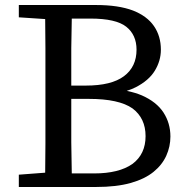

<svg xmlns="http://www.w3.org/2000/svg" viewBox="-20 -745 746 765"><path d="M264 -553V-404H322Q424 -404 474 -441.5Q524 -479 524 -547Q524 -606 483 -638.5Q442 -671 340 -671H266ZM266 -54H355Q454 -54 508 -92Q560 -131 560 -202.5Q560 -274 508 -313Q454 -351 334 -351H264V-178ZM363 0H55V-49L160 -57Q161 -115 161 -173V-553Q161 -611 160 -669L55 -676V-686V-725H363Q452 -725 510 -703Q566 -681 593.5 -641Q621 -601 621 -547Q621 -503 597 -463.5Q573 -424 520 -397Q504 -389 485 -383Q519 -376 545 -365Q604 -339 631.5 -296.5Q659 -254 659 -201Q659 -161 642.5 -124.5Q626 -88 591.5 -60Q557 -32 501 -16Q444 0 363 0Z"/></svg>

Font: Early Summer Mincho Screen
Style: Regular
Weight: 400
Designer: GuiWonder
Version: Version 1.002